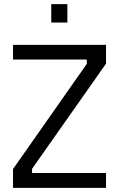

<svg xmlns="http://www.w3.org/2000/svg" viewBox="-20 -908 576 929"><path d="M43 1V-90L400 -599V-620H43V-691H493V-600L135 -91V-71H493V1ZM228 -799V-888H306V-799Z"/></svg>

Font: Cairo
Style: Regular
Weight: 400
Designer: Mohamed Gaber, Accademia di Belle Arti di Urbino
Foundry: Kief Type Foundry, Accademia di Belle Arti di Urbino
Version: Version 3.120